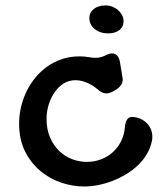

<svg xmlns="http://www.w3.org/2000/svg" viewBox="-20 -387 580 701"><path d="M428.2 -98.1Q428.2 -84.5 419.7 -73.5Q411.1 -62.5 390.1 -51.8Q377.4 -45.9 369.1 -45.9Q359.9 -45.9 351.6 -50Q343.3 -54.2 335 -62Q316.4 -77.6 295.4 -85.9Q274.4 -94.2 255.9 -94.2Q230 -94.2 210.2 -80.8Q190.4 -67.4 177 -46.6Q163.6 -25.9 156.7 -1.2Q149.9 23.4 149.9 45.9Q149.9 85 162.6 114.5Q175.3 144 196 164.1Q216.8 184.1 243.2 194.1Q269.5 204.1 296.9 204.1Q324.2 204.1 348.6 194.8Q373 185.5 391.6 168.9Q410.2 152.3 421.9 128.9Q433.6 105.5 436 77.1Q437.5 60.1 443.6 50Q449.7 40 461.9 40Q476.1 40 489.5 45.4Q502.9 50.8 513.2 60.1Q523.4 69.3 529.8 82.5Q536.1 95.7 536.1 110.8Q536.1 114.3 536.1 117.7Q536.1 121.1 535.2 125Q530.3 151.4 516.8 174.3Q503.4 197.3 483.9 216.1Q464.4 234.9 440.2 249.3Q416 263.7 390.1 273.7Q364.3 283.7 337.6 288.8Q311 293.9 287.1 293.9Q246.1 293.9 204.1 280Q162.1 266.1 127.7 237.5Q93.3 209 71.5 165.8Q49.8 122.6 49.8 64Q49.8 33.2 56.9 3.2Q64 -26.9 77.4 -54.2Q90.8 -81.5 110.1 -104.7Q129.4 -127.9 153.8 -145Q178.2 -162.1 207.5 -171.6Q236.8 -181.2 270 -181.2Q288.1 -181.2 303.2 -178.5Q318.4 -175.8 329.1 -175.8Q337.4 -175.8 346.7 -178Q356 -180.2 368.2 -186Q374 -189 378.9 -190.4Q383.8 -191.9 389.2 -191.9Q412.1 -191.9 418 -160.2ZM374 -265.1Q359.9 -265.1 347.4 -269.3Q335 -273.4 325.7 -281Q316.4 -288.6 311.3 -298.8Q306.2 -309.1 306.2 -320.8Q306.2 -341.3 322.5 -354.2Q338.9 -367.2 366.2 -367.2Q378.9 -367.2 390.6 -362.5Q402.3 -357.9 411.4 -349.9Q420.4 -341.8 425.8 -331.5Q431.2 -321.3 431.2 -310.1Q431.2 -289.1 415.8 -277.1Q400.4 -265.1 374 -265.1Z"/></svg>

Font: Gochi Hand
Style: Regular
Weight: 400
Designer: Juan Pablo del Peral
Foundry: Juan Pablo del Peral
Version: Version 1.001